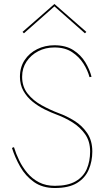

<svg xmlns="http://www.w3.org/2000/svg" viewBox="-20 -935 528 963"><path d="M253 -903 100 -768 93 -775 253 -915 413 -775 406 -768ZM50 -197Q60 -164 76.5 -130Q93 -96 117.5 -67Q142 -38 176 -20.5Q210 -3 255 -3Q320 -3 359 -25.5Q398 -48 415 -87Q432 -126 432 -175Q432 -227 406.5 -262.5Q381 -298 343 -321.5Q305 -345 267 -359Q237 -370 204.5 -386Q172 -402 143.5 -425Q115 -448 97.5 -479Q80 -510 80 -550Q80 -598 103.5 -633.5Q127 -669 166.5 -688.5Q206 -708 253 -708Q310 -708 348 -683.5Q386 -659 408 -622.5Q430 -586 439 -550L429 -548Q420 -582 398.5 -616Q377 -650 341.5 -673.5Q306 -697 253 -697Q208 -697 171.5 -678Q135 -659 113 -626Q91 -593 91 -550Q91 -500 119 -465Q147 -430 189 -407Q231 -384 273 -368Q315 -353 354 -328.5Q393 -304 418 -266.5Q443 -229 443 -175Q443 -126 425 -84Q407 -42 366 -17Q325 8 255 8Q193 8 150.5 -22Q108 -52 81.5 -98.5Q55 -145 40 -193Z"/></svg>

Font: Jost* Hairline
Style: Regular
Weight: 100
Version: Version 3.7